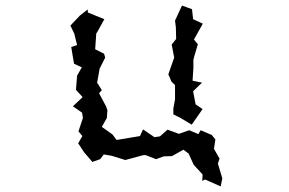

<svg xmlns="http://www.w3.org/2000/svg" viewBox="-20 -556 1040 690"><path d="M634 -536 609 -482 612 -458 613 -416 597 -396 606 -349 585 -289 596 -263 609 -250V-199L603 -166V-145L629 -132L669 -108L708 -164L683 -181L674 -228L706 -259L672 -266L675 -311V-341L678 -353L691 -397L677 -414L709 -471L674 -487L670 -523ZM233 -464 247 -435 257 -394 236 -387 246 -327 274 -314 257 -284 253 -233 277 -207 242 -174 275 -151 278 -132 262 -84 276 -67 261 -41 282 -9 312 26 340 16 353 -1 382 4 430 19 438 17 493 2 502 1 541 16 568 6 598 5 639 -18 658 -4 676 36 708 71 707 94 717 89 773 114 779 85 763 32 769 14 749 -21 754 -55 741 -71 701 -88 693 -74 660 -88 623 -75 582 -90 555 -66 535 -63 494 -91 483 -67 399 -53 384 -73 346 -100 364 -132 366 -160 361 -174 336 -221 346 -232 329 -259 338 -309 358 -349 354 -363 322 -379 326 -436 329 -440 355 -487 296 -511 295 -522 267 -500Z"/></svg>

Font: チョークS
Style: Regular
Weight: 400
Designer: [Stick] Fontworks Inc.
Foundry: [Stick] Fontworks Inc.
Version: Version 1.200;FEAKit 1.0